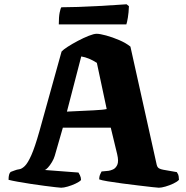

<svg xmlns="http://www.w3.org/2000/svg" viewBox="-20 -878 872 898"><path d="M266 0Q261 0 239.5 -2.5Q218 -5 187 -9Q156 -13 123.5 -18Q91 -23 63 -28Q35 -33 20 -37Q20 -66 30 -74L49 -81Q59 -85 70.5 -86.5Q82 -88 96 -101.5Q110 -115 126.5 -152Q143 -189 164 -263L268 -637Q276 -646 297 -659.5Q318 -673 344.5 -687Q371 -701 395 -710.5Q419 -720 432 -720Q447 -720 476.5 -712Q506 -704 537.5 -690.5Q569 -677 590 -660L713 -107Q716 -95 724 -90.5Q732 -86 744 -84L807 -73Q811 -66 813.5 -61.5Q816 -57 817 -37Q809 -28 791 -19.5Q773 -11 754 -5.5Q735 0 723 0Q718 0 691.5 -3Q665 -6 627.5 -10.5Q590 -15 551.5 -20Q513 -25 483.5 -30Q454 -35 444 -39Q444 -54 449.5 -64.5Q455 -75 455 -76L487 -79Q496 -80 508.5 -85.5Q521 -91 528.5 -107Q536 -123 528 -157L498 -281H274L236 -149Q232 -135 223 -120Q214 -105 204.5 -94.5Q195 -84 189 -83L347 -71Q349 -68 354 -58Q359 -48 359 -36Q352 -28 334 -19.5Q316 -11 297 -5.5Q278 0 266 0ZM293 -356Q374 -360 418 -362Q462 -364 479 -368L433 -584Q396 -608 360 -614ZM255 -764Q255 -799 259 -819Q263 -839 267 -844Q300 -844 344.5 -845.5Q389 -847 435 -849.5Q481 -852 518 -854.5Q555 -857 572 -858L583 -849Q582 -819 578 -795.5Q574 -772 571 -764Z"/></svg>

Font: Texturina Black
Style: Regular
Weight: 900
Designer: Guillermo Torres Carreño
Foundry: Omnibus-Type
Version: Version 1.002; ttfautohint (v1.8.3)